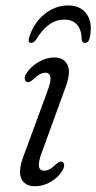

<svg xmlns="http://www.w3.org/2000/svg" viewBox="-20 -656 344 685"><path d="M137.5 -47Q146.5 -47 156.8 -52.2Q167 -57.5 180 -70.5Q194.5 -83 202.5 -78.5Q208 -76 208.8 -67.5Q209.5 -59 203 -48Q188.5 -23.5 161.5 -7.5Q134.5 8.5 104.5 8.5Q69 8.5 56.2 -18.5Q43.5 -45.5 64.5 -100.5L148 -327.5Q162 -363.5 160 -380Q158 -396.5 141 -396.5Q122.5 -396.5 97.5 -372Q91.5 -366.5 86 -364Q80.5 -361.5 75 -364Q69 -367 68.2 -375.5Q67.5 -384 74 -394Q89.5 -418.5 117.5 -434.8Q145.5 -451 173.5 -451Q208.5 -451 221.2 -423.8Q234 -396.5 212.5 -341L130 -114.5Q116.5 -78.5 118.8 -62.8Q121 -47 137.5 -47ZM209 -586Q151.5 -586 109 -515Q100.5 -503 91.5 -503Q78 -503 84 -522Q99.5 -573.5 138 -605Q176.5 -636.5 222.5 -636.5Q268.5 -636.5 290 -604.8Q311.5 -573 300 -520.5Q296 -503 283 -503Q273.5 -503 271.5 -515Q269.5 -586 209 -586Z"/></svg>

Font: Fraunces 72pt S100 Light
Style: Italic
Weight: 300
Italic angle: -16°
Version: Version 1.000; ttfautohint (v1.8.3)